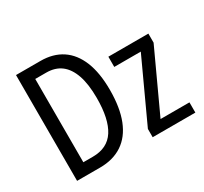

<svg xmlns="http://www.w3.org/2000/svg" viewBox="-146 -918 1190 1122"><g transform="rotate(-30 449.5 -357.0)"><path d="M508 -365Q508 -245 476 -164Q444 -83 382 -41.5Q320 0 231 0H76V-714H241Q326 -714 385.5 -674.5Q445 -635 476.5 -557.5Q508 -480 508 -365ZM418 -362Q418 -455 397 -516Q376 -577 336 -607.5Q296 -638 236 -638H162V-76H226Q325 -76 371.5 -148Q418 -220 418 -362ZM874 0H586V-56L776 -468H597V-537H867V-476L679 -69H874Z"/></g></svg>

Font: Noto Sans Display Condensed
Style: Regular
Weight: 400
Width: 3
Designer: Monotype Design Team
Foundry: Monotype Imaging Inc.
Version: Version 2.003